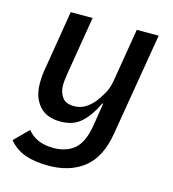

<svg xmlns="http://www.w3.org/2000/svg" viewBox="-108 -606 817 907"><g transform="rotate(15 300.0 -152.0)"><path d="M211 212Q144 212 96.5 195Q49 178 17 139L85 71Q128 125 212 125Q276 125 315.5 91Q355 57 369 -31L386 -138H382Q353 -76 314 -40Q275 -4 212 -4Q143 -4 107.5 -45.5Q72 -87 72 -153Q72 -171 73.5 -190.5Q75 -210 80 -236L126 -516H233L186 -232Q184 -218 182 -202.5Q180 -187 180 -174Q180 -139 197.5 -115Q215 -91 255 -91Q285 -91 308.5 -105Q332 -119 352 -143Q362 -155 380.5 -185Q399 -215 406 -256L449 -516H556L472 -14Q452 105 384 158.5Q316 212 211 212Z"/></g></svg>

Font: IBM Plex Mono Medm
Style: Italic
Weight: 500
Italic angle: -9°
Monospace: yes
Designer: Mike Abbink, Paul van der Laan, Pieter van Rosmalen
Foundry: Bold Monday
Version: Version 2.3